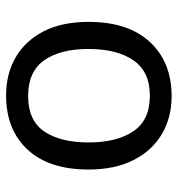

<svg xmlns="http://www.w3.org/2000/svg" viewBox="4 -590 596 645"><g transform="rotate(-90 302.5 -268.0)"><path d="M551 -269Q551 -136 483.5 -63Q416 10 301 10Q230 10 174.5 -22.5Q119 -55 87 -117.5Q55 -180 55 -269Q55 -402 122 -474Q189 -546 304 -546Q377 -546 432.5 -513.5Q488 -481 519.5 -419.5Q551 -358 551 -269ZM146 -269Q146 -174 183.5 -118.5Q221 -63 303 -63Q384 -63 422 -118.5Q460 -174 460 -269Q460 -364 422 -418Q384 -472 302 -472Q220 -472 183 -418Q146 -364 146 -269Z"/></g></svg>

Font: Go Noto Current
Style: Regular
Weight: 400
Designer: Monotype Design Team
Foundry: Monotype Imaging Inc.
Version: Version 2.007; ttfautohint (v1.8) -l 8 -r 50 -G 200 -x 14 -D